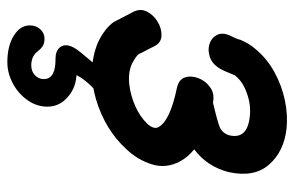

<svg xmlns="http://www.w3.org/2000/svg" viewBox="-159 -411 800 522"><g transform="rotate(90 241.0 -150.0)"><path d="M250 -11Q333 -36 385 -93Q414 -123 426.5 -162Q439 -201 419 -239Q408 -260 386 -278Q433 -313 448 -372Q463 -441 427.5 -481.5Q392 -522 330 -529Q293 -533 252.5 -524.5Q212 -516 175 -495.5Q138 -475 112 -443Q98 -427 88 -403Q88 -400 84.5 -392Q81 -384 79 -380Q67 -357 74.5 -341Q82 -325 100 -319.5Q118 -314 137.5 -321.5Q157 -329 170 -354Q171 -355 182 -382Q185 -390 187 -391Q202 -410 233 -421Q265 -433 298 -429Q359 -422 348 -374Q343 -356 327 -348Q314 -342 259 -329Q235 -334 217.5 -321.5Q200 -309 192.5 -289.5Q185 -270 190.5 -253Q196 -236 219 -231Q310 -212 326 -180Q332 -168 317 -151Q298 -131 269 -118Q240 -105 209.5 -101.5Q179 -98 155 -108Q135 -118 127 -127Q125 -131 123 -136Q121 -140 116 -149L106 -169Q97 -188 77.5 -189Q58 -190 39 -178.5Q20 -167 11 -148.5Q2 -130 14 -109Q38 -62 40 -59Q58 -34 96 -16Q167 13 250 -11ZM149 230Q179 230 207 215Q235 200 252.5 175Q270 150 270 121Q270 88 243 65Q216 42 179 42Q169 42 155 48L177 63Q185 24 236 -18Q212 -32 184 -41Q142 6 123 30Q103 54 103 71Q103 83 112.5 91Q122 99 139 99Q167 99 180 106Q195 114 195 131Q195 145 184.5 155Q174 165 158 165Q133 165 120 148Q113 139 105.5 134Q98 129 85 129Q70 129 59.5 140.5Q49 152 49 169Q49 195 77 212.5Q105 230 149 230Z"/></g></svg>

Font: Balsamiq Sans
Style: Italic
Weight: 400
Italic angle: -12°
Designer: Michael Angeles
Foundry: Balsamiq SRL
Version: Version 1.020; ttfautohint (v1.8.4.7-5d5b);gftools[0.9.26]